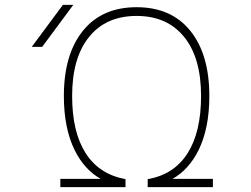

<svg xmlns="http://www.w3.org/2000/svg" viewBox="-20 -772 1040 794"><path d="M154.3 -578.1H111.3L240.2 -752H283.2ZM244.1 -375Q244.1 -546.9 322.8 -644.5Q401.4 -742.2 544.9 -742.2Q688.5 -742.2 767.1 -644.5Q845.7 -546.9 845.7 -375Q845.7 -241.2 800.8 -150.4Q760.7 -70.3 693.4 -32.2H860.4V2H590.8V-31.2Q699.2 -49.8 755.4 -137.7Q811.5 -225.6 811.5 -375Q811.5 -533.2 741.2 -619.6Q670.9 -706.1 544.9 -706.1Q418.9 -706.1 348.6 -619.6Q278.3 -533.2 278.3 -375Q278.3 -225.6 334.5 -138.2Q390.6 -50.8 499 -31.2V2H229.5V-32.2H396.5Q329.1 -70.3 289.1 -150.4Q244.1 -241.2 244.1 -375Z"/></svg>

Font: Gen Shin Gothic Monospace ExtraLight
Style: Regular
Weight: 200
Designer: [Source Han Sans]
Ryoko NISHIZUKA  (kana & ideographs); Paul D. Hunt (Latin, Greek & Cyrillic); Wenlong ZHANG  (bopomofo
Version: Version 1.002.20150607